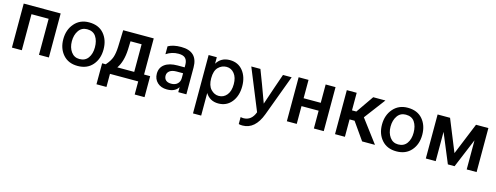

<svg xmlns="http://www.w3.org/2000/svg" viewBox="-21 -1280 5756 2226"><g transform="rotate(15 2857.5 -167.0)"><path d="M508.8 0V-528.3H65.4V0H184.1V-432.6H390.1V0Z M855 8.8Q967.8 8.8 1032.5 -65.2Q1097.2 -139.2 1097.2 -253.2Q1097.2 -367.2 1034.2 -440.7Q971.2 -514.2 855 -514.2Q747.1 -514.2 681.2 -438.5Q615.2 -362.8 615.2 -249Q615.2 -137.2 679.2 -64.2Q743.2 8.8 855 8.8ZM854 -431.2Q925.8 -431.2 960 -380.6Q994.1 -330.1 994.1 -251Q994.1 -173.8 958.5 -124Q922.9 -74.2 855 -74.2Q791 -74.2 754.2 -125.5Q717.3 -176.8 717.3 -252Q717.3 -328.1 753.2 -379.6Q789.1 -431.2 854 -431.2Z M1166 -94.7H1122.6L1122.1 157.2H1242.2V0H1581.1V157.2H1699.2V-94.7H1626V-528.3H1259.3L1252.4 -326.2Q1249 -249 1232.2 -199.5Q1215.3 -149.9 1166 -94.7ZM1305.2 -94.7Q1364.3 -179.7 1371.1 -325.2L1374.5 -426.3H1507.8V-94.7Z M2059.1 -226.1V-168.9Q2059.1 -126 2031.5 -99.6Q2003.9 -73.2 1956.1 -73.2Q1914.1 -73.2 1892.1 -93Q1870.1 -112.8 1870.1 -147.9Q1870.1 -182.1 1898.4 -204.1Q1926.8 -226.1 1982.9 -226.1ZM1804.2 -386.2Q1870.1 -431.2 1951.2 -431.2Q2009.3 -431.2 2034.2 -404.5Q2059.1 -377.9 2059.1 -326.2V-296.9H1975.1Q1876 -296.9 1821 -256.6Q1766.1 -216.3 1766.1 -143.1Q1766.1 -79.1 1809.8 -37.6Q1853.5 3.9 1925.3 3.9Q2022.9 3.9 2062 -60.1V0H2159.2V-321.8Q2159.2 -515.1 1960 -515.1Q1863.3 -515.1 1804.2 -481Z M2524.9 -79.1Q2471.7 -79.1 2430.2 -123Q2388.7 -167 2388.7 -254.9Q2388.7 -345.2 2430.2 -386.7Q2471.7 -428.2 2528.6 -428.2Q2585.4 -428.2 2622.6 -381.6Q2659.7 -335 2659.7 -255.9Q2659.7 -171.9 2621.8 -125.5Q2584 -79.1 2524.9 -79.1ZM2388.7 -506.8H2290.5V193.8H2388.7V-77.1Q2441.4 6.8 2542.5 6.8Q2641.6 6.8 2701.2 -67.4Q2760.7 -141.6 2760.7 -256.8Q2760.7 -369.1 2702.9 -441.7Q2645 -514.2 2544.9 -514.2Q2440.4 -514.2 2388.7 -429.2Z M3004.9 -11.2Q2965.8 95.7 2869.1 96.2Q2851.1 95.7 2835 91.8V175.8Q2854 181.2 2880.9 181.2Q3030.8 180.7 3104 -14.2L3287.1 -506.8H3183.1L3126 -341.8Q3062.5 -157.7 3053.7 -127.9L2975.1 -341.8L2912.1 -506.8H2802.7Z M3808.1 0V-528.3H3689.5V-308.1H3483.9V-528.3H3365.2V0H3483.9V-213.4H3689.5V0Z M4122.1 -209 4268.6 0H4422.9L4215.8 -275.4L4406.7 -528.3H4260.3L4114.3 -317.4H4062V-528.3H3943.4V0H4062V-209Z M4680.2 8.8Q4793 8.8 4857.7 -65.2Q4922.4 -139.2 4922.4 -253.2Q4922.4 -367.2 4859.4 -440.7Q4796.4 -514.2 4680.2 -514.2Q4572.3 -514.2 4506.3 -438.5Q4440.4 -362.8 4440.4 -249Q4440.4 -137.2 4504.4 -64.2Q4568.4 8.8 4680.2 8.8ZM4679.2 -431.2Q4751 -431.2 4785.2 -380.6Q4819.3 -330.1 4819.3 -251Q4819.3 -173.8 4783.7 -124Q4748 -74.2 4680.2 -74.2Q4616.2 -74.2 4579.3 -125.5Q4542.5 -176.8 4542.5 -252Q4542.5 -328.1 4578.4 -379.6Q4614.3 -431.2 4679.2 -431.2Z M5337.9 -146 5182.6 -528.3H5033.2V0H5151.9V-351.6L5297.9 0H5378.4L5523.9 -349.6V0H5642.6V-528.3H5494.1Z"/></g></svg>

Font: FAU Chimera Medium
Style: Regular
Weight: 500
Version: Version 1.002;hotconv 1.0.117;makeotfexe 2.5.65602